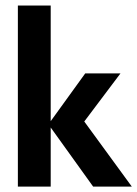

<svg xmlns="http://www.w3.org/2000/svg" viewBox="-20 -687 505 707"><path d="M322.9 0 158.3 -229.2 293.8 -416.7H423.6L290.3 -239.6L465.3 0ZM45.8 0V-666.7H166.7V0Z"/></svg>

Font: Afacad Flux
Style: Regular
Weight: 400
Designer: Kristian Moeller
Foundry: Dicotype
Version: Version 1.100